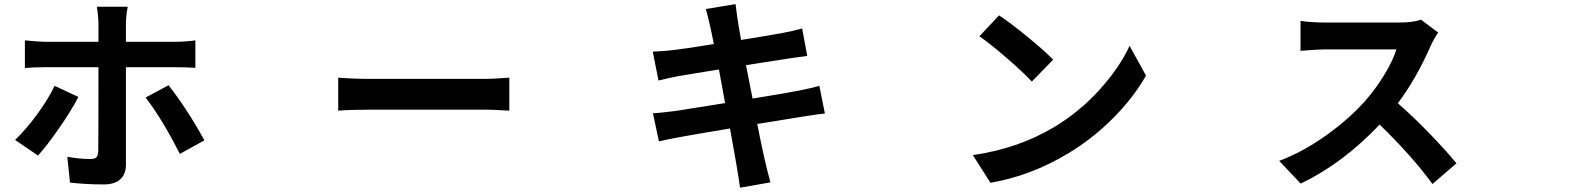

<svg xmlns="http://www.w3.org/2000/svg" viewBox="-20 -833 7540 915"><path d="M240.2 -423.8 353.5 -371.1Q320.3 -306.6 261.7 -222.2Q203.1 -137.7 161.1 -91.8L51.8 -166Q102.5 -213.9 156.2 -287.1Q210 -360.4 240.2 -423.8ZM813.5 -512.7H580.1V-47.9Q580.1 -3.9 553.7 21Q527.3 45.9 474.6 45.9Q388.7 45.9 313.5 37.1L300.8 -85.9Q358.4 -75.2 412.1 -75.2Q431.6 -75.2 439.5 -83.5Q447.3 -91.8 448.2 -111.3Q449.2 -148.4 449.2 -511.7V-512.7H195.3Q136.7 -512.7 98.6 -508.8V-640.6Q168.9 -633.8 195.3 -633.8H449.2V-713.9Q449.2 -756.8 441.4 -800.8H588.9Q580.1 -759.8 580.1 -712.9V-633.8H811.5Q863.3 -633.8 911.1 -640.6V-509.8Q864.3 -512.7 813.5 -512.7ZM673.8 -368.2 783.2 -426.8Q872.1 -313.5 954.1 -164.1L836.9 -99.6Q752 -267.6 673.8 -368.2Z M1591.8 -305.7V-462.9Q1664.1 -457 1752.9 -457H2290Q2328.1 -457 2407.2 -462.9V-305.7Q2400.4 -305.7 2377.4 -307.1Q2354.5 -308.6 2331.5 -309.6Q2308.6 -310.5 2290 -310.5H1752.9Q1653.3 -310.5 1591.8 -305.7Z M3381.8 -623Q3364.3 -715.8 3343.8 -790L3485.4 -813.5Q3486.3 -809.6 3489.7 -779.8Q3493.2 -750 3496.1 -735.4Q3498 -718.8 3511.7 -642.6Q3657.2 -666 3709 -675.8Q3757.8 -684.6 3802.7 -697.3L3827.1 -566.4Q3814.5 -565.4 3780.3 -560.1Q3746.1 -554.7 3735.4 -553.7L3535.2 -522.5L3566.4 -363.3Q3729.5 -389.6 3783.2 -400.4Q3852.5 -414.1 3884.8 -423.8L3911.1 -292Q3891.6 -291 3805.7 -277.3Q3620.1 -247.1 3588.9 -242.2Q3620.1 -79.1 3651.4 36.1L3506.8 61.5Q3496.1 -18.6 3459 -220.7Q3323.2 -198.2 3219.7 -179.7Q3155.3 -168 3120.1 -159.2L3091.8 -293Q3114.3 -293.9 3196.3 -303.7Q3218.8 -306.6 3301.3 -320.3Q3383.8 -334 3435.5 -341.8L3406.2 -502Q3355.5 -494.1 3286.6 -482.4Q3217.8 -470.7 3210 -469.7Q3160.2 -460 3118.2 -449.2L3090.8 -586.9Q3140.6 -588.9 3183.6 -593.8Q3230.5 -598.6 3381.8 -623Z M4741.2 -759.8Q4795.9 -723.6 4876.5 -657.7Q4957 -591.8 4999 -548.8L4897.5 -444.3Q4857.4 -487.3 4779.3 -555.2Q4701.2 -623 4647.5 -660.2ZM4616.2 -93.8Q4831.1 -125 4999 -224.6Q5121.1 -296.9 5217.3 -402.3Q5313.5 -507.8 5363.3 -614.3L5441.4 -472.7Q5382.8 -369.1 5286.1 -271.5Q5189.5 -173.8 5071.3 -102.5Q4893.6 4.9 4700.2 38.1Z M6752 -739.3 6834 -677.7Q6814.5 -650.4 6798.8 -616.2Q6729.5 -458 6641.6 -340.8Q6712.9 -279.3 6793.5 -195.8Q6874 -112.3 6920.9 -54.7L6806.6 43.9Q6710 -88.9 6554.7 -239.3Q6378.9 -53.7 6178.7 42L6076.2 -66.4Q6190.4 -109.4 6300.8 -188.5Q6411.1 -267.6 6486.3 -352.5Q6536.1 -409.2 6577.1 -476.6Q6618.2 -543.9 6634.8 -597.7H6295.9Q6277.3 -597.7 6253.4 -596.2Q6229.5 -594.7 6207 -592.8Q6184.6 -590.8 6177.7 -590.8V-733.4Q6232.4 -725.6 6295.9 -725.6H6648.4Q6712.9 -725.6 6752 -739.3Z"/></svg>

Font: Bpmf Zihi Sans Bold
Style: Bold
Weight: 700
Foundry: But Ko
Version: Version 1.320